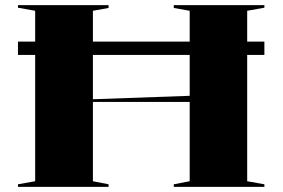

<svg xmlns="http://www.w3.org/2000/svg" viewBox="-20 -728 1101 748"><path d="M50 -566H1010V-514H50ZM1010 -708V-698L943 -686V-22L1010 -10V0H657V-10L719 -22V-686L657 -697V-708ZM403 -708V-697L342 -686V-22L403 -10V0H50V-10L117 -22V-686L50 -698V-708ZM726 -355V-331H332V-341Z"/></svg>

Font: Kalnia SemiExpanded Medium
Style: Regular
Weight: 500
Width: 6
Designer: Frida Medrano
Foundry: Frida Medrano
Version: Version 1.105